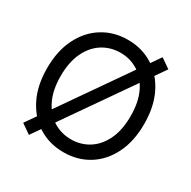

<svg xmlns="http://www.w3.org/2000/svg" viewBox="-169 -917 1103 1106"><g transform="rotate(30 382.5 -364.0)"><path d="M382.8 9.8Q289.6 9.8 216.6 -35.4Q143.6 -80.6 101.6 -164.3Q59.6 -248 59.6 -363.3Q59.6 -479 101.6 -562.7Q143.6 -646.5 216.6 -691.9Q289.6 -737.3 382.8 -737.3Q476.1 -737.3 548.8 -691.9Q621.6 -646.5 663.3 -562.7Q705.1 -479 705.1 -363.3Q705.1 -248 663.3 -164.3Q621.6 -80.6 548.8 -35.4Q476.1 9.8 382.8 9.8ZM382.8 -76.2Q447.8 -76.2 500.2 -109.1Q552.7 -142.1 583.7 -206.3Q614.7 -270.5 614.7 -363.3Q614.7 -457 583.7 -521.2Q552.7 -585.4 500.2 -618.4Q447.8 -651.4 382.8 -651.4Q317.4 -651.4 264.6 -618.2Q211.9 -585 180.9 -520.8Q149.9 -456.5 149.9 -363.3Q149.9 -270.5 180.9 -206.5Q211.9 -142.6 264.6 -109.4Q317.4 -76.2 382.8 -76.2ZM161.1 22.5 97.7 -21.5 604.5 -750 668 -706.1Z"/></g></svg>

Font: Inter-Regular
Style: Regular
Weight: 400
Designer: Rasmus Andersson
Foundry: rsms
Version: Version 4.000;git-a52131595